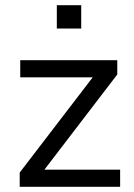

<svg xmlns="http://www.w3.org/2000/svg" viewBox="-20 -720 517 740"><path d="M56 0V-55L355 -445L356 -422H58V-488H432V-433L132 -41L131 -66H443V0ZM199 -610V-700H293V-610Z"/></svg>

Font: Nunito Sans 11pt
Style: Regular
Weight: 400
Version: Version 3.101;gftools[0.9.27]